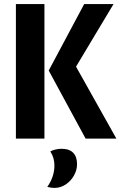

<svg xmlns="http://www.w3.org/2000/svg" viewBox="-20 -680 591 942"><path d="M198 -660V0H58V-660ZM551 0H400L219 -334L393 -660H537L353 -353ZM358 126Q358 154 343 181Q328 208 302.5 225Q277 242 247 242Q232 242 212 237Q247 187 247 132Q247 94 227 63Q237 57 252.5 53.5Q268 50 282 50Q320 50 339 69.5Q358 89 358 126Z"/></svg>

Font: Sansita Medium
Style: Regular
Weight: 500
Designer: Pablo Cosgaya
Foundry: Omnibus-Type
Version: Version 1.006